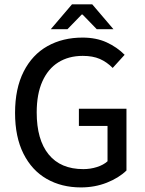

<svg xmlns="http://www.w3.org/2000/svg" viewBox="-20 -838 656 871"><path d="M545.4 -589.4 491.2 -529.8Q464.8 -556.6 432.9 -570.6Q400.9 -584.5 355.5 -584.5Q291.5 -584.5 244.6 -555.2Q197.8 -525.9 172.1 -468.5Q146.5 -411.1 146.5 -328.1Q146.5 -204.1 200.7 -137.5Q254.9 -70.8 357.9 -70.8Q390.1 -70.8 419.9 -80.3Q449.7 -89.8 467.8 -106.4V-266.6H337.9V-344.7H553.7V-64.5Q519 -30.8 464.6 -9.3Q410.2 12.2 347.2 12.2Q259.3 12.2 191.9 -26.4Q124.5 -64.9 86.4 -140.9Q48.3 -216.8 48.3 -325.7Q48.3 -436.5 87.4 -513.4Q126.5 -590.3 195.6 -628.9Q264.6 -667.5 354.5 -667.5Q416.5 -667.5 463.9 -645.8Q511.2 -624 545.4 -589.4ZM306.6 -818.4H398.4L494.6 -705.6H418.9L354.5 -772H350.6L286.1 -705.6H210.4Z"/></svg>

Font: Varta SemiBold
Style: Regular
Weight: 600
Designer: Joana Correia, Viktoriya Grabowska, Eben Sorkin
Foundry: Sorkin Type
Version: Version 1.003; ttfautohint (v1.3) -l 8 -r 24 -G 200 -x 12 -H